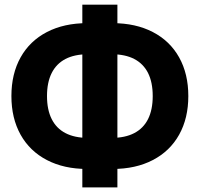

<svg xmlns="http://www.w3.org/2000/svg" viewBox="-20 -779 863 830"><path d="M356.5 -48.6Q256.8 -48.6 182.8 -87.1Q108.8 -125.5 69 -196.7Q29.3 -267.9 29.3 -363.8Q29.3 -459.7 69 -530.9Q108.8 -602.1 182.8 -640.5Q256.8 -678.9 356.5 -678.9H466.9Q566.6 -678.9 640.6 -640.5Q714.6 -602.1 754.4 -530.9Q794.1 -459.7 794.1 -363.8Q794.1 -267.9 754.4 -196.7Q714.6 -125.5 640.6 -87.1Q566.6 -48.6 466.9 -48.6ZM463 -183Q521 -183 560.4 -203.6Q599.9 -224.1 620.1 -264.4Q640.2 -304.6 640.2 -363.8Q640.2 -422.9 620.1 -463.2Q599.9 -503.4 560.4 -524Q521 -544.5 463 -544.5H360.4Q302.4 -544.5 263 -524Q223.5 -503.4 203.4 -463.2Q183.2 -422.9 183.2 -363.8Q183.2 -304.6 203.4 -264.4Q223.5 -224.1 263 -203.6Q302.4 -183 360.4 -183ZM335.9 -758.8H487.5V31.2H335.9Z"/></svg>

Font: Intratopia Thin
Style: Regular
Weight: 100
Designer: Rasmus Andersson
Foundry: rsms
Version: Version 3.000;Glyphs 3.2.3 (3260)